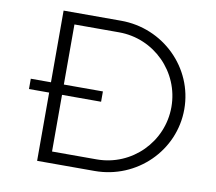

<svg xmlns="http://www.w3.org/2000/svg" viewBox="-78 -790 991 881"><g transform="rotate(10 418.0 -350.0)"><path d="M149 0H417C613.5 0 773 -156.8 773 -350C773 -543.2 613.5 -700 417 -700H149V-366H55V-318H149ZM209 -54V-318H391V-366H209V-646H417C580.4 -646 713 -513.4 713 -350C713 -186.6 580.4 -54 417 -54Z"/></g></svg>

Font: Resamitz
Style: Regular
Weight: 500
Designer: gluk
Foundry: gluk
Version: Version 0.047